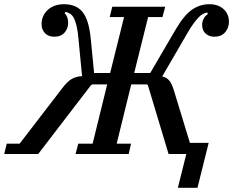

<svg xmlns="http://www.w3.org/2000/svg" viewBox="-69 -730 1105 910"><path d="M814 0H730L632 -326L627 -330H553L484 -49H552L541 0H289L302 -49H370L439 -330H368L362 -326L112 0H-49L-37 -49H24L223 -308Q249 -343 270.5 -355.5Q292 -368 320 -369L303 -545Q300 -581 294.5 -605Q289 -629 281.5 -643.5Q274 -658 264 -664.5Q254 -671 241 -674L238 -667Q246 -659 250 -647.5Q254 -636 254 -622Q254 -595 237 -575.5Q220 -556 188 -556Q160 -556 144 -573Q128 -590 128 -616Q128 -634 134.5 -650.5Q141 -667 154.5 -680.5Q168 -694 188 -702Q208 -710 235 -710Q292 -710 322 -673.5Q352 -637 361 -548L377 -384H453L519 -649H451L463 -698H714L701 -649H633L567 -384H643L764 -591Q804 -659 841.5 -684.5Q879 -710 923 -710Q966 -710 991 -686.5Q1016 -663 1016 -627Q1016 -598 998 -577Q980 -556 947 -556Q922 -556 905.5 -571Q889 -586 889 -613Q889 -627 896 -641Q903 -655 916 -663L913 -671Q903 -669 893 -664Q883 -659 872 -647.5Q861 -636 847.5 -617.5Q834 -599 818 -571L700 -368Q720 -363 732.5 -349Q745 -335 755 -302L831 -53H920L867 160H774Z"/></svg>

Font: IBM Plex Serif Medium
Style: Italic
Weight: 500
Italic angle: -14°
Designer: Mike Abbink, Paul van der Laan, Pieter van Rosmalen
Foundry: Bold Monday
Version: Version 2.5